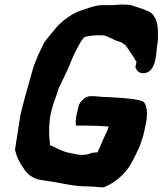

<svg xmlns="http://www.w3.org/2000/svg" viewBox="-20 -797 701 827"><path d="M64 -276 50 -187C49 -179 47 -165 45 -155V-152V-150C53 -117 65 -96 83 -70C98 -47 122 -26 161 -21L202 -15C250 -7 299 6 359 6L385 7L404 9L426 10L429 9C472 -9 508 -38 536 -78H537V-79C556 -112 570 -140 582 -168C589 -187 596 -206 602 -234C604 -245 607 -258 610 -273C615 -302 616 -352 592 -362H591C560 -373 480 -377 440 -379H439C418 -379 397 -383 372 -383C359 -383 344 -377 335 -365C317 -350 318 -334 316 -328C309 -303 306 -284 306 -268L307 -256H347L390 -255H400L448 -252V-251C447 -248 445 -244 443 -236L437 -224C426 -202 411 -162 400 -141C395 -140 388 -140 379 -139H377C363 -133 347 -129 332 -130H330C318 -130 305 -133 281 -138C256 -142 226 -157 202 -169L199 -171H195V-175V-177V-179C191 -211 190 -249 195 -287L196 -293C203 -340 219 -370 233 -417C251 -454 277 -507 295 -554C306 -577 330 -627 345 -638C360 -642 375 -644 395 -645H422C441 -645 469 -623 502 -615C507 -611 514 -607 521 -602L559 -546C560 -542 565 -535 568 -531L563 -507L565 -504C570 -488 585 -479 604 -482C657 -492 652 -579 657 -600C661 -623 661 -646 660 -668C659 -697 649 -741 612 -751C598 -758 581 -763 565 -768C544 -778 510 -779 481 -776C463 -774 442 -775 420 -775C392 -774 369 -765 351 -759H350C343 -756 337 -755 327 -751C293 -739 263 -718 237 -694H236V-693C219 -676 205 -657 190 -639C183 -630 171 -618 163 -599C160 -591 151 -574 145 -561L144 -560V-559C138 -543 131 -526 124 -509V-508C106 -446 81 -357 68 -302Z"/></svg>

Font: Vapor
Style: ExBdObl
Weight: 800
Foundry: Cannot Into Space Fonts
Version: Version 0.179